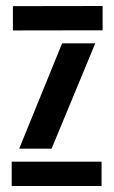

<svg xmlns="http://www.w3.org/2000/svg" viewBox="-20 -620 380 640"><path d="M23 -518.5V-599.5L322 -600V-519ZM44 -124.5 187 -475.5H297.5L152 -124.5ZM19 0V-81H318.5V0Z"/></svg>

Font: Big Shoulders Stencil Display
Style: Bold
Weight: 700
Designer: Patric King
Foundry: XO Type Co
Version: Version 1.000